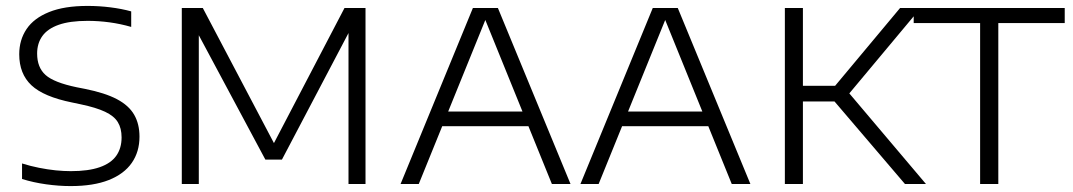

<svg xmlns="http://www.w3.org/2000/svg" viewBox="-20 -622 3628 649"><path d="M219 7Q179 7 136 1Q93 -5 54.5 -17V-69.5Q83 -60.5 112 -54.8Q141 -49 168.2 -46.2Q195.5 -43.5 219.5 -43.5Q279 -43.5 317 -56.8Q355 -70 373 -95.5Q391 -121 391 -157.5Q391 -188.5 378.2 -209.2Q365.5 -230 335.2 -244.2Q305 -258.5 252.5 -269.5L224 -275.5Q127.5 -295 86.2 -333.8Q45 -372.5 45 -438.5Q45 -487 69.8 -523.8Q94.5 -560.5 145.8 -581.2Q197 -602 276 -602Q315 -602 353 -597.2Q391 -592.5 423.5 -583.5V-531Q387 -541.5 350 -546.5Q313 -551.5 276 -551.5Q216 -551.5 178.5 -538.2Q141 -525 123.2 -500.2Q105.5 -475.5 105.5 -441Q105.5 -394 134 -368.5Q162.5 -343 239.5 -327L267.5 -321.5Q335 -308 375.2 -286.8Q415.5 -265.5 433.5 -234.2Q451.5 -203 451.5 -160Q451.5 -109 425.5 -71.5Q399.5 -34 347.8 -13.5Q296 7 219 7Z M594.5 0V-595H665.5L913.5 -124H898.5L1144.5 -595H1215.5V0H1158V-544.5H1176L933 -82.5H877L630 -544H652V0Z M1334 0 1578.5 -595H1663L1908.5 0H1845.5L1615 -568H1626L1395.5 0ZM1458.5 -195.5 1473.5 -245H1768.5L1783 -195.5Z M1942 0 2186.5 -595H2271L2516.5 0H2453.5L2223 -568H2234L2003.5 0ZM2066.5 -195.5 2081.5 -245H2376.5L2391 -195.5Z M3039 0 2779.5 -304 3022.5 -595H3092L2843.5 -297.5L2844 -314.5L3110 0ZM2633 0V-595H2694V0ZM2683 -279V-332H2810.5V-279Z M3293 0V-544H3068.5V-595H3579V-544H3354.5V0Z"/></svg>

Font: Encode Sans SC SemiExpanded Light
Style: Regular
Weight: 300
Width: 6
Designer: Multiple Designers
Foundry: Impallari Type
Version: Version 3.002